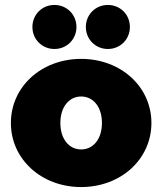

<svg xmlns="http://www.w3.org/2000/svg" viewBox="-20 -744 656 776"><path d="M308 12C469 12 592 -101 592 -247C592 -393 469 -506 308 -506C147 -506 24 -393 24 -247C24 -101 147 12 308 12ZM308 -140C260 -140 224 -181 224 -247C224 -313 260 -354 308 -354C356 -354 392 -313 392 -247C392 -181 356 -140 308 -140ZM200 -546C250 -546 289 -585 289 -635C289 -685 250 -724 200 -724C150 -724 111 -685 111 -635C111 -585 150 -546 200 -546ZM416 -546C466 -546 505 -585 505 -635C505 -685 466 -724 416 -724C366 -724 327 -685 327 -635C327 -585 366 -546 416 -546Z"/></svg>

Font: SN Pro Black
Style: Regular
Weight: 900
Designer: Tobias Whetton
Foundry: Supernotes
Version: Version 1.001;Glyphs 3.2 (3249)